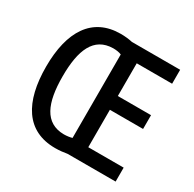

<svg xmlns="http://www.w3.org/2000/svg" viewBox="-159 -889 1071 1062"><g transform="rotate(30 376.5 -357.5)"><path d="M320 -722C139 -722 52 -584 52 -359C52 -133 136 7 320 7C348 7 373 4 396 0H703V-89H477V-328H689V-416H477V-625H703V-714H395C373 -719 347 -722 320 -722ZM323 -632C343 -632 363 -629 376 -623V-90C363 -86 343 -83 324 -83C202 -84 158 -188 158 -358C158 -526 201 -630 323 -632Z"/></g></svg>

Font: Noto Sans Tamil Condensed Medium
Style: Regular
Weight: 500
Width: 3
Designer: Jelle Bosma - Monotype Design Team
Foundry: Monotype Imaging Inc.
Version: Version 2.004